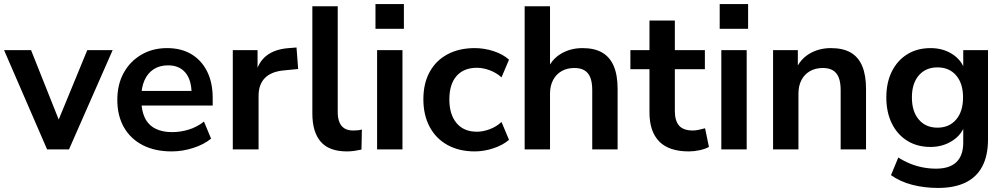

<svg xmlns="http://www.w3.org/2000/svg" viewBox="-23 -736 4953 946"><path d="M209 0 -3 -489H130L281 -110H251L407 -489H532L317 0Z M823 10Q740 10 680 -21Q620 -52 587.5 -109Q555 -166 555 -244Q555 -320 586.5 -377Q618 -434 673.5 -466.5Q729 -499 800 -499Q870 -499 920 -469Q970 -439 997.5 -384Q1025 -329 1025 -253V-216H656V-288H937L921 -273Q921 -341 891 -377.5Q861 -414 805 -414Q763 -414 733.5 -394.5Q704 -375 688.5 -339.5Q673 -304 673 -255V-248Q673 -193 690 -157Q707 -121 741 -103Q775 -85 825 -85Q866 -85 907 -97.5Q948 -110 982 -137L1017 -53Q982 -24 929 -7Q876 10 823 10Z M1124 0V-489H1246V-371H1236Q1250 -431 1291 -462.5Q1332 -494 1400 -499L1438 -502L1446 -396L1374 -389Q1313 -383 1282 -351.5Q1251 -320 1251 -263V0Z M1686 10Q1599 10 1557.5 -37.5Q1516 -85 1516 -177V-705H1641V-183Q1641 -154 1649.5 -133.5Q1658 -113 1675 -103Q1692 -93 1717 -93Q1728 -93 1739 -94Q1750 -95 1760 -98L1758 1Q1740 5 1722.5 7.5Q1705 10 1686 10Z M1827 -594V-716H1967V-594ZM1835 0V-489H1960V0Z M2316 10Q2239 10 2182 -21.5Q2125 -53 2094 -111Q2063 -169 2063 -247Q2063 -325 2094 -381.5Q2125 -438 2182 -468.5Q2239 -499 2316 -499Q2363 -499 2409 -484Q2455 -469 2485 -442L2448 -355Q2422 -378 2389.5 -390Q2357 -402 2327 -402Q2262 -402 2226.5 -361.5Q2191 -321 2191 -246Q2191 -172 2226.5 -129.5Q2262 -87 2327 -87Q2356 -87 2389 -99Q2422 -111 2448 -135L2485 -47Q2455 -21 2408.5 -5.5Q2362 10 2316 10Z M2562 0V-705H2687V-391H2673Q2695 -444 2741.5 -471.5Q2788 -499 2847 -499Q2906 -499 2944 -477Q2982 -455 3001 -410.5Q3020 -366 3020 -298V0H2895V-292Q2895 -330 2885.5 -354Q2876 -378 2856.5 -389.5Q2837 -401 2807 -401Q2771 -401 2744 -385.5Q2717 -370 2702 -341.5Q2687 -313 2687 -275V0Z M3371 10Q3273 10 3225 -39Q3177 -88 3177 -182V-395H3083V-489H3177V-635H3302V-489H3450V-395H3302V-189Q3302 -141 3323 -117Q3344 -93 3391 -93Q3405 -93 3420 -96.5Q3435 -100 3451 -104L3470 -12Q3452 -2 3424.5 4Q3397 10 3371 10Z M3523 -594V-716H3663V-594ZM3531 0V-489H3656V0Z M3786 0V-489H3908V-391H3897Q3919 -444 3965.5 -471.5Q4012 -499 4071 -499Q4130 -499 4168.2 -477.2Q4206.3 -455.3 4225.2 -410.5Q4244 -365.7 4244 -298V0H4119V-292Q4119 -330 4109.5 -354Q4100 -378 4080.5 -389.5Q4061 -401 4031 -401Q3995 -401 3967.8 -385.5Q3940.6 -370 3925.8 -341.6Q3911 -313.2 3911 -275V0Z M4599 190Q4531 190 4471.5 174.5Q4412 159 4367 127L4403 40Q4431 58 4462 70.5Q4493 83 4525 89Q4557 95 4589 95Q4656 95 4689.5 62.5Q4723 30 4723 -34V-124H4732Q4717 -73 4669.5 -42.5Q4622 -12 4562 -12Q4496 -12 4447 -42.5Q4398 -73 4371 -128Q4344 -183 4344 -256Q4344 -329 4371 -383.5Q4398 -438 4447 -468.5Q4496 -499 4562 -499Q4624 -499 4670.5 -468.5Q4717 -438 4731 -388H4723V-489H4845V-49Q4845 30 4817 83.5Q4789 137 4734 163.5Q4679 190 4599 190ZM4596 -107Q4654 -107 4688 -147Q4722 -187 4722 -256Q4722 -325 4688 -364.5Q4654 -404 4596 -404Q4538 -404 4504 -364.5Q4470 -325 4470 -256Q4470 -187 4504 -147Q4538 -107 4596 -107Z"/></svg>

Font: Nunito Sans 12pt ExtraLight
Style: Regular
Weight: 200
Designer: Vernon Adams
Foundry: Vernon Adams
Version: Version 3.101;gftools[0.9.27]